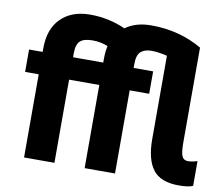

<svg xmlns="http://www.w3.org/2000/svg" viewBox="-90 -940 1266 1088"><g transform="rotate(10 543.0 -396.0)"><path d="M36.1 -445.3V-574.2H114.3V-595.7Q114.3 -707 176.3 -768.1Q238.3 -829.1 344.2 -829.1Q450.2 -829.1 546.9 -786.1Q606.4 -829.1 695.3 -829.1Q857.4 -829.1 988.3 -752.9V-206.1Q988.3 -151.4 997.6 -129.4Q1006.8 -107.4 1031.7 -107.4Q1056.6 -107.4 1085.9 -117.2V25.4Q1059.6 37.1 1004.9 37.1Q899.4 37.1 855.5 -21Q811.5 -79.1 811.5 -196.3V-674.8Q758.8 -687.5 720.7 -687.5Q682.6 -687.5 660.2 -668.5Q637.7 -649.4 637.7 -595.7V-574.2H750V-445.3H637.7V33.2H462.9V-445.3H289.1V33.2H114.3V-445.3ZM289.1 -574.2H462.9V-595.7Q462.9 -638.7 470.7 -669.9Q431.6 -687.5 381.8 -687.5Q332 -687.5 310.5 -667.5Q289.1 -647.5 289.1 -595.7Z"/></g></svg>

Font: GenEi M Gothic v2 Heavy
Style: Regular
Weight: 800
Version: Version 2.0